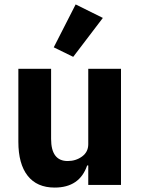

<svg xmlns="http://www.w3.org/2000/svg" viewBox="-20 -836 636 868"><path d="M311 -579 223 -622 322 -816 445 -755ZM227 12Q147 12 105 -41.5Q63 -95 63 -195V-525H211V-208Q211 -108 286 -108Q323 -108 351 -128.5Q379 -149 379 -184V-525H527V0H379V-88H374Q340 12 227 12Z"/></svg>

Font: Anuphan
Style: Bold
Weight: 700
Designer: Mike Abbink, Paul van der Laan, Pieter van Rosmalen, Mint Tantisuwanna
Foundry: Bold Monday; Cadson Demak
Version: Version 3.002;hotconv 1.0.109;makeotfexe 2.5.65596